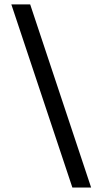

<svg xmlns="http://www.w3.org/2000/svg" viewBox="-20 -720 430 860"><path d="M30.8 -700.2H115.2L388.2 120.1H304.2Z"/></svg>

Font: Teko
Style: Regular
Weight: 400
Designer: Manushi Parikh, Jonny Pinhorn
Foundry: Indian Type Foundry
Version: Version 2.000;PS 1.0;hotconv 1.0.79;makeotf.lib2.5.61930